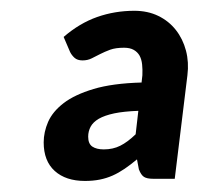

<svg xmlns="http://www.w3.org/2000/svg" viewBox="-20 -752 383 356"><path d="M236.5 -546.5Q209.5 -545.5 191.8 -541.8Q174 -538 163.2 -531.8Q152.5 -525.5 148 -517Q143.5 -508.5 143.5 -498.5Q143.5 -485.5 151.2 -480.2Q159 -475 172.5 -475Q189.5 -475 203 -481.8Q216.5 -488.5 231.5 -503ZM98 -683.5Q127.5 -709 160.2 -720.5Q193 -732 229 -732Q254 -732 273.5 -722.5Q293 -713 306 -696.5Q319 -680 324.8 -658.2Q330.5 -636.5 327.5 -612.5L304 -420.5H264Q252.5 -420.5 247 -424Q241.5 -427.5 237.5 -438L234 -456.5Q222 -446.5 211 -439Q200 -431.5 188.8 -426.5Q177.5 -421.5 165 -419Q152.5 -416.5 137.5 -416.5Q102 -416.5 81.5 -435Q61 -453.5 61 -488Q61 -507 69.2 -526Q77.5 -545 98 -560.8Q118.5 -576.5 153.5 -587Q188.5 -597.5 242.5 -599L244 -612.5Q244.5 -623 243.5 -632.5Q242.5 -642 238.8 -648.8Q235 -655.5 228 -659.5Q221 -663.5 210 -663.5Q194.5 -663.5 184.2 -659.8Q174 -656 165.8 -651.8Q157.5 -647.5 150 -643.8Q142.5 -640 133 -640Q123.5 -640 118.2 -644.8Q113 -649.5 110 -655.5Z"/></svg>

Font: Lato 2
Style: Bold Italic
Weight: 700
Italic angle: -7°
Designer: Lukasz Dziedzic with Adam Twardoch and Botio Nikoltchev
Foundry: tyPoland Lukasz Dziedzic
Version: Version 2.015; 2015-08-06; http://www.latofonts.com/